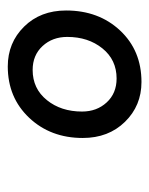

<svg xmlns="http://www.w3.org/2000/svg" viewBox="35 -785 384 494"><g transform="rotate(-90 227.0 -538.0)"><path d="M263 -366Q202 -366 160.5 -408.5Q119 -451 119 -517Q119 -600 171 -655Q223 -710 303 -710Q364 -710 405.5 -668Q447 -626 447 -560Q447 -476 395.5 -421Q344 -366 263 -366ZM272 -430Q320 -430 349.5 -466.5Q379 -503 379 -557Q379 -595 355.5 -620.5Q332 -646 294 -646Q246 -646 216.5 -609.5Q187 -573 187 -519Q187 -481 210.5 -455.5Q234 -430 272 -430Z"/></g></svg>

Font: Aneliza
Style: Italic
Weight: 400
Italic angle: -11.31°
Designer: Mike Abbink, Paul van der Laan, Pieter van Rosmalen
Foundry: Bold Monday
Version: Version 3.0